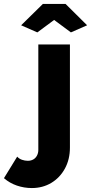

<svg xmlns="http://www.w3.org/2000/svg" viewBox="-139 -750 461 972"><path d="M22 202Q-17 202 -53.5 189.5Q-90 177 -119 152L-52 43Q-42 54 -27.5 59Q-13 64 2 64Q17 64 29 57.5Q41 51 48 38Q55 25 55 9V-525H215V-3Q215 57 189.5 103.5Q164 150 120.5 176Q77 202 22 202ZM-32 -622 78 -730H193L302 -622L220 -586L135 -649L50 -586Z"/></svg>

Font: Raleway Thin ExtraBold
Style: Regular
Weight: 800
Version: Version 4.026